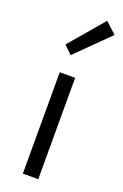

<svg xmlns="http://www.w3.org/2000/svg" viewBox="-165 -912 617 961"><g transform="rotate(20 144.0 -431.5)"><path d="M94 0H176V-540H94ZM116 -639 288 -809 229 -863 73 -680Z"/></g></svg>

Font: ChiuKong Gothic MN Normal
Style: Regular
Weight: 350
Designer: Ryoko NISHIZUKA 西塚涼子 (kana, bopomofo & ideographs); Paul D. Hunt (Latin, Greek & Cyrillic); Sandoll Communications 산돌커뮤니
Foundry: Adobe
Version: Version 1.300